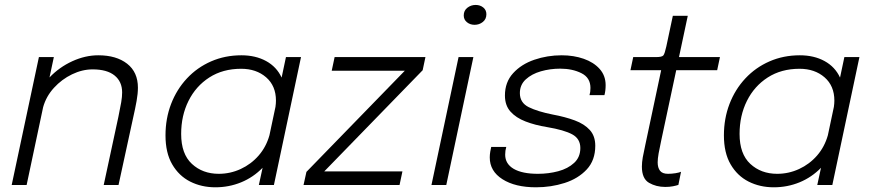

<svg xmlns="http://www.w3.org/2000/svg" viewBox="-20 -768 3610 797"><path d="M28.5 0 141.5 -531H203.5L185.5 -446.5Q226 -489 280 -513.8Q334 -538.5 388 -538.5Q463 -538.5 507.8 -503.5Q552.5 -468.5 552.5 -404Q552.5 -379.5 547 -348.8Q541.5 -318 532.5 -278.5L472 0H410.5L471.5 -283.5Q479.5 -321.5 483.2 -343.8Q487 -366 487 -384.5Q487 -429 455.8 -454.5Q424.5 -480 364.5 -480Q321.5 -480 279 -459.5Q236.5 -439 204 -403.5Q171.5 -368 159 -323L90.5 0Z M874 9.5Q816.5 9.5 769.5 -14.2Q722.5 -38 694.8 -85.8Q667 -133.5 667 -206Q667 -276 690.2 -336.5Q713.5 -397 756 -442.5Q798.5 -488 856.2 -513.2Q914 -538.5 982 -538.5Q1041 -538.5 1084.8 -514.5Q1128.5 -490.5 1149 -446L1167 -531H1229.5L1117 0H1054.5L1070 -71.5Q1031.5 -32 981 -11.2Q930.5 9.5 874 9.5ZM732 -212Q732 -129 776.5 -87.8Q821 -46.5 888 -46.5Q936 -46.5 979.2 -66.5Q1022.5 -86.5 1053.8 -122.5Q1085 -158.5 1098.5 -206.5L1123.5 -324.5Q1125.5 -338.5 1125.5 -350.5Q1125.5 -411.5 1084.8 -447Q1044 -482.5 981 -482.5Q905 -482.5 849 -446.5Q793 -410.5 762.5 -349.2Q732 -288 732 -212Z M1650.5 -56.5 1638.5 0H1240L1252 -54.5L1660.5 -474.5H1357L1369 -531H1746L1734.5 -476.5L1326 -56.5Z M1950 -665Q1931.5 -665 1918.2 -675.8Q1905 -686.5 1905 -704Q1905 -724 1920 -735.8Q1935 -747.5 1954.5 -747.5Q1973 -747.5 1986 -737Q1999 -726.5 1999 -709Q1999 -688.5 1984.2 -676.8Q1969.5 -665 1950 -665ZM1771 0 1883.5 -531H1945L1832.5 0Z M2205 9.5Q2118.5 9.5 2065.8 -24Q2013 -57.5 2013 -114.5Q2013 -125.5 2015 -138Q2017 -150.5 2019 -158H2081.5Q2077 -143 2077 -126Q2077 -88 2112.2 -67.2Q2147.5 -46.5 2213 -46.5Q2257 -46.5 2297.2 -57.2Q2337.5 -68 2363.2 -91.8Q2389 -115.5 2389 -153.5Q2389 -192 2355.5 -210.2Q2322 -228.5 2250.5 -240.5Q2201 -248.5 2161.5 -263.8Q2122 -279 2099 -304.8Q2076 -330.5 2076 -371.5Q2076 -427 2110 -464.2Q2144 -501.5 2198 -520Q2252 -538.5 2311.5 -538.5Q2361.5 -538.5 2403 -524Q2444.5 -509.5 2469.2 -481.8Q2494 -454 2494 -414.5Q2494 -391 2489 -373H2427Q2429 -380 2430 -386.8Q2431 -393.5 2431 -403Q2431 -445.5 2393.5 -464.2Q2356 -483 2305.5 -483Q2263.5 -483 2225.2 -472Q2187 -461 2162.5 -438.5Q2138 -416 2138 -381.5Q2138 -341.5 2174.8 -323.2Q2211.5 -305 2274.5 -292.5Q2326 -283 2365.8 -268.2Q2405.5 -253.5 2428.2 -228.5Q2451 -203.5 2451 -163Q2451 -102.5 2415.5 -64.5Q2380 -26.5 2323.8 -8.5Q2267.5 9.5 2205 9.5Z M2741.5 8Q2703.5 8 2674 -9.2Q2644.5 -26.5 2644.5 -76.5Q2644.5 -94 2648.2 -115.2Q2652 -136.5 2658.5 -165.5L2724.5 -476.5H2597L2608.5 -531H2703Q2728 -531 2733.8 -538.2Q2739.5 -545.5 2746 -575.5L2773 -702.5H2835L2798.5 -531H2968.5L2957 -476.5H2787L2725 -186Q2718 -154 2714 -131.5Q2710 -109 2710 -94Q2710 -72 2719.8 -59.2Q2729.5 -46.5 2753 -46.5Q2768 -46.5 2783.8 -49Q2799.5 -51.5 2807 -55L2796 -0.5Q2787.5 2.5 2773.5 5.2Q2759.5 8 2741.5 8Z M3192 9.5Q3134.5 9.5 3087.5 -14.2Q3040.5 -38 3012.8 -85.8Q2985 -133.5 2985 -206Q2985 -276 3008.2 -336.5Q3031.5 -397 3074 -442.5Q3116.5 -488 3174.2 -513.2Q3232 -538.5 3300 -538.5Q3359 -538.5 3402.8 -514.5Q3446.5 -490.5 3467 -446L3485 -531H3547.5L3435 0H3372.5L3388 -71.5Q3349.5 -32 3299 -11.2Q3248.5 9.5 3192 9.5ZM3050 -212Q3050 -129 3094.5 -87.8Q3139 -46.5 3206 -46.5Q3254 -46.5 3297.2 -66.5Q3340.5 -86.5 3371.8 -122.5Q3403 -158.5 3416.5 -206.5L3441.5 -324.5Q3443.5 -338.5 3443.5 -350.5Q3443.5 -411.5 3402.8 -447Q3362 -482.5 3299 -482.5Q3223 -482.5 3167 -446.5Q3111 -410.5 3080.5 -349.2Q3050 -288 3050 -212Z"/></svg>

Font: Epilogue Light
Style: Italic
Weight: 300
Italic angle: -12°
Designer: Tyler Finck
Foundry: Etcetera Type Co
Version: Version 2.111; ttfautohint (v1.8.3)